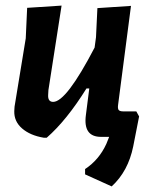

<svg xmlns="http://www.w3.org/2000/svg" viewBox="-20 -489 549 686"><path d="M136 3Q88 -5 59 -30Q30 -55 31 -92L32 -108L72 -352L77 -461L200 -469L153 -167L152 -149Q151 -125 170 -125Q217 -125 318 -319L323 -356L328 -460L448 -468L402 -115Q400 -101 404 -96Q408 -91 421 -91H467L477 -73L456 34Q438 123 379 177L284 134V115Q334 82 360 25L370 0H341Q276 0 287 -79L299 -173H289Q218 -59 147 3Z"/></svg>

Font: Alegreya Sans
Style: Bold Italic
Weight: 700
Italic angle: -7°
Designer: Juan Pablo del Peral
Foundry: Huerta Tipografica
Version: Version 2.007